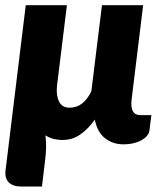

<svg xmlns="http://www.w3.org/2000/svg" viewBox="-22 -538 614 723"><path d="M230 -518.5 193 -218 192.5 -213.5Q189 -177 200.8 -154.8Q212.5 -132.5 239.5 -132.5Q267.5 -132.5 287.8 -148.8Q308 -165 322 -194.5L362 -518.5H517L473.5 -162.5Q467 -104.5 506.5 -104.5H548L540.5 -45Q539 -35.5 531.5 -26.5Q524 -17.5 511.2 -10.2Q498.5 -3 481 1.2Q463.5 5.5 442.5 5.5Q403 5.5 373.8 -17.2Q344.5 -40 335 -87.5Q308.5 -50.5 279.2 -30.8Q250 -11 214 -11Q175 -11 149 -28.5Q152 -7 151.5 16.2Q151 39.5 148.5 60L136 164.5H59Q26.5 164.5 10.8 148.5Q-5 132.5 -1 102.5L75 -518.5Z"/></svg>

Font: Lato Black
Style: Italic
Weight: 900
Italic angle: -7°
Designer: Lukasz Dziedzic
Foundry: tyPoland Lukasz Dziedzic
Version: Version 2.007; 2014-02-27